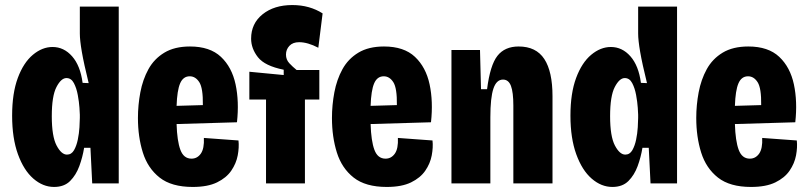

<svg xmlns="http://www.w3.org/2000/svg" viewBox="-20 -726 3201 760"><path d="M194 14Q150 14 112 -19Q74 -52 51 -115.5Q28 -179 28 -268Q28 -357 50.5 -417.5Q73 -478 110 -509Q147 -540 188 -540Q233 -540 265.5 -503Q298 -466 307 -398L331 -397Q312 -474 304 -520.5Q296 -567 296 -593V-700H450V0H345L338 -141H313Q307 -104 294 -68.5Q281 -33 257.5 -9.5Q234 14 194 14ZM245 -114Q263 -114 273 -131.5Q283 -149 288 -173.5Q293 -198 294.5 -222Q296 -246 296 -259V-272Q296 -277 294.5 -299.5Q293 -322 288 -349.5Q283 -377 272.5 -397Q262 -417 243 -417Q222 -417 203.5 -381.5Q185 -346 185 -266Q185 -186 204 -150Q223 -114 245 -114Z M743 14Q659 14 612 -23Q565 -60 545.5 -122Q526 -184 526 -259Q526 -310 535.5 -360.5Q545 -411 567.5 -452Q590 -493 630.5 -517.5Q671 -542 732 -542Q811 -542 854.5 -501Q898 -460 912.5 -392Q927 -324 918 -242L679 -235Q681 -168 694 -133Q707 -98 738 -98Q761 -98 775 -118Q789 -138 787 -180L924 -170Q927 -143 921 -111Q915 -79 895.5 -50.5Q876 -22 839 -4Q802 14 743 14ZM731 -424Q705 -424 693 -396Q681 -368 679 -307L783 -310Q784 -377 769 -400.5Q754 -424 731 -424Z M1033 0V-332H967V-442L1103 -429V-450Q1028 -465 1001 -499.5Q974 -534 974 -573Q974 -633 1019.5 -669.5Q1065 -706 1137 -706Q1172 -706 1202 -697.5Q1232 -689 1257 -673L1240 -537Q1198 -559 1164 -559Q1139 -559 1125.5 -544.5Q1112 -530 1112 -510Q1112 -490 1125 -476Q1138 -462 1154 -449H1244V-332H1187V0Z M1511 14Q1427 14 1380 -23Q1333 -60 1313.5 -122Q1294 -184 1294 -259Q1294 -310 1303.5 -360.5Q1313 -411 1335.5 -452Q1358 -493 1398.5 -517.5Q1439 -542 1500 -542Q1579 -542 1622.5 -501Q1666 -460 1680.5 -392Q1695 -324 1686 -242L1447 -235Q1449 -168 1462 -133Q1475 -98 1506 -98Q1529 -98 1543 -118Q1557 -138 1555 -180L1692 -170Q1695 -143 1689 -111Q1683 -79 1663.5 -50.5Q1644 -22 1607 -4Q1570 14 1511 14ZM1499 -424Q1473 -424 1461 -396Q1449 -368 1447 -307L1551 -310Q1552 -377 1537 -400.5Q1522 -424 1499 -424Z M1767 0V-528H1880L1884 -373H1908Q1920 -468 1949 -505Q1978 -542 2033 -542Q2102 -542 2134.5 -492.5Q2167 -443 2167 -345V0H2012V-308Q2012 -361 2002.5 -386Q1993 -411 1971 -411Q1945 -411 1933 -375Q1921 -339 1921 -262V0Z M2404 14Q2360 14 2322 -19Q2284 -52 2261 -115.5Q2238 -179 2238 -268Q2238 -357 2260.5 -417.5Q2283 -478 2320 -509Q2357 -540 2398 -540Q2443 -540 2475.5 -503Q2508 -466 2517 -398L2541 -397Q2522 -474 2514 -520.5Q2506 -567 2506 -593V-700H2660V0H2555L2548 -141H2523Q2517 -104 2504 -68.5Q2491 -33 2467.5 -9.5Q2444 14 2404 14ZM2455 -114Q2473 -114 2483 -131.5Q2493 -149 2498 -173.5Q2503 -198 2504.5 -222Q2506 -246 2506 -259V-272Q2506 -277 2504.5 -299.5Q2503 -322 2498 -349.5Q2493 -377 2482.5 -397Q2472 -417 2453 -417Q2432 -417 2413.5 -381.5Q2395 -346 2395 -266Q2395 -186 2414 -150Q2433 -114 2455 -114Z M2953 14Q2869 14 2822 -23Q2775 -60 2755.5 -122Q2736 -184 2736 -259Q2736 -310 2745.5 -360.5Q2755 -411 2777.5 -452Q2800 -493 2840.5 -517.5Q2881 -542 2942 -542Q3021 -542 3064.5 -501Q3108 -460 3122.5 -392Q3137 -324 3128 -242L2889 -235Q2891 -168 2904 -133Q2917 -98 2948 -98Q2971 -98 2985 -118Q2999 -138 2997 -180L3134 -170Q3137 -143 3131 -111Q3125 -79 3105.5 -50.5Q3086 -22 3049 -4Q3012 14 2953 14ZM2941 -424Q2915 -424 2903 -396Q2891 -368 2889 -307L2993 -310Q2994 -377 2979 -400.5Q2964 -424 2941 -424Z"/></svg>

Font: Bricolage Grotesque 12pt Condensed ExtraBold
Style: Regular
Weight: 800
Width: 3
Designer: Mathieu Triay
Foundry: Atelier Triay
Version: Version 1.001; ttfautohint (v1.8.4.7-5d5b);gftools[0.9.33.de